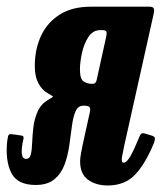

<svg xmlns="http://www.w3.org/2000/svg" viewBox="-29 -540 493 574"><path d="M-7.5 -118Q-6.5 -124.5 -5 -132.2Q-3.5 -140 5 -139L23.5 -136.5Q31 -135.5 36.5 -134.5Q42 -133.5 41.5 -127Q27.5 -65 48.5 -65Q60 -65 63.2 -78.8Q66.5 -92.5 67.2 -114.5Q68 -136.5 71 -161Q74 -185.5 83.8 -207.2Q93.5 -229 115.5 -242Q128 -249.5 129.5 -250.5Q131 -251.5 113.5 -261.5Q96 -271.5 85.5 -291.5Q75 -311.5 75 -343Q75 -392.5 93.5 -432.5Q112 -472.5 149.2 -496.2Q186.5 -520 242.5 -520H417Q427.5 -520 430.2 -515.5Q433 -511 430.5 -499L342.5 -105Q341.5 -98.5 338.2 -83.2Q335 -68 335 -64.5Q335 -53.5 340 -53.5Q350 -53.5 361.5 -74.2Q373 -95 387 -129.5Q390.5 -138 393.8 -140.5Q397 -143 405 -140.5L425 -134.5Q433.5 -132 434 -126.8Q434.5 -121.5 431 -112Q405.5 -50 374.8 -17.8Q344 14.5 293 14.5Q257.5 14.5 234 -2.8Q210.5 -20 210.5 -58Q210.5 -67.5 213.2 -81.8Q216 -96 218 -106.5L240 -206.5Q241.5 -214.5 239 -219.2Q236.5 -224 222 -224H220.5Q204 -224 196.8 -207Q189.5 -190 186 -163Q182.5 -136 178.2 -105.5Q174 -75 164 -48Q154 -21 133.5 -4Q113 13 77.5 13Q23 13 4.8 -23.2Q-13.5 -59.5 -7.5 -118ZM288 -428Q291.5 -443.5 288.2 -446.8Q285 -450 277 -450H271Q248.5 -450 235 -429Q221.5 -408 215.8 -380.5Q210 -353 210 -332.5Q210 -303.5 221 -296.5Q232 -289.5 244.5 -289.5H249Q257.5 -289.5 260 -301Z"/></svg>

Font: Besley* Condensed Semi
Style: Italic
Weight: 600
Width: 3
Italic angle: -13°
Designer: Owen Earl
Foundry: indestructible type*
Version: Version 3.000; ttfautohint (v1.8.3)